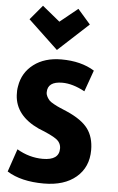

<svg xmlns="http://www.w3.org/2000/svg" viewBox="-66 -1062 694 1129"><g transform="rotate(5 281.0 -497.5)"><path d="M497 -197Q497 -96 427 -36.5Q357 23 236 23Q102 23 19 -29L65 -164Q138 -121 218 -121Q314 -121 314 -190Q314 -224 285 -245Q256 -266 179 -296Q40 -360 33 -481Q31 -508 36 -534Q49 -615 113.5 -664Q178 -713 277 -713Q393 -713 472 -664L427 -538Q355 -577 294 -577Q207 -577 207 -513Q207 -499 214 -486.5Q221 -474 228.5 -466Q236 -458 257 -446.5Q278 -435 290.5 -430Q303 -425 335 -411Q424 -372 460.5 -322.5Q497 -273 497 -197ZM141 -1018 245 -933 350 -1018 425 -932 245 -766 69 -932Z"/></g></svg>

Font: Repo
Style: ExtraBold
Weight: 800
Designer: Stefan Peev
Foundry: Context Ltd
Version: Version 001.000